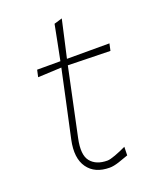

<svg xmlns="http://www.w3.org/2000/svg" viewBox="-128 -741 669 826"><g transform="rotate(-20 206.0 -328.0)"><path d="M231 9Q163 9 131 -36Q99 -81 116 -161Q136.5 -257 154 -336.5Q171.5 -416 182 -467L74 -462L81 -494H187.5Q196 -536 203.5 -574.5Q211 -613 219 -654L256 -665Q245 -615.5 236.5 -578Q228 -540.5 217.5 -494H412L405 -462Q357.5 -463 308.2 -464.2Q259 -465.5 211.5 -466.5L146 -157Q130.5 -84.5 155.5 -53.8Q180.5 -23 232 -23Q243.5 -23 268.8 -32.2Q294 -41.5 320 -54L319 -15Q299 -7.5 273.8 0.8Q248.5 9 231 9Z"/></g></svg>

Font: Commissioner Loud Thin
Style: Italic
Weight: 100
Italic angle: -12°
Designer: Kostas Bartsokas
Foundry: Kostas Bartsokas
Version: Version 1.000; ttfautohint (v1.8.3)